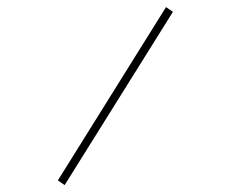

<svg xmlns="http://www.w3.org/2000/svg" viewBox="-20 -602 685 554"><path d="M479 -567.9 166.5 -67.9 147 -81.5 459 -581.5Z"/></svg>

Font: Yantramanav Thin
Style: Regular
Weight: 250
Version: Version 1.001;PS 1.0;hotconv 1.0.72;makeotf.lib2.5.5900; ttf